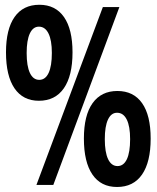

<svg xmlns="http://www.w3.org/2000/svg" viewBox="-20 -756 640 785"><path d="M129 0 400.5 -727H468L198 0ZM140.5 -429.5Q165.5 -429.5 178.8 -457.8Q192 -486 192 -539.5Q192 -591.5 178.2 -619.2Q164.5 -647 139 -647Q115 -647 102 -619.2Q89 -591.5 89 -539Q89 -486 102.2 -457.8Q115.5 -429.5 140.5 -429.5ZM139 -344Q74 -344 39.2 -395Q4.5 -446 4.5 -542Q4.5 -636.5 39.5 -686.5Q74.5 -736.5 141 -736.5Q206.5 -736.5 241.5 -686.5Q276.5 -636.5 276.5 -542Q276.5 -446 241 -395Q205.5 -344 139 -344ZM460.5 -77Q485.5 -77 498.8 -105.2Q512 -133.5 512 -187Q512 -239.5 498.2 -267.2Q484.5 -295 458.5 -295Q434.5 -295 421.5 -267.2Q408.5 -239.5 408.5 -187Q408.5 -133.5 422 -105.2Q435.5 -77 460.5 -77ZM458.5 8.5Q392.5 8.5 357.8 -42.5Q323 -93.5 323 -189.5Q323 -284.5 358.5 -334.2Q394 -384 460 -384Q526 -384 561 -334.2Q596 -284.5 596 -189.5Q596 -93.5 560.8 -42.5Q525.5 8.5 458.5 8.5Z"/></svg>

Font: Spline Sans Mono SemiBold
Style: Regular
Weight: 600
Monospace: yes
Version: Version 1.004